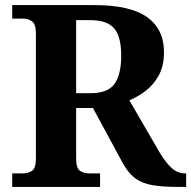

<svg xmlns="http://www.w3.org/2000/svg" viewBox="-20 -734 751 754"><path d="M28 0V-53H70Q90 -53 105.5 -63Q121 -73 121 -113V-600Q121 -640 105.5 -650.5Q90 -661 70 -661H28V-714H350Q492 -714 558 -666.5Q624 -619 624 -529Q624 -476 604 -439Q584 -402 553 -378Q522 -354 488 -340L607 -135Q633 -92 656 -72.5Q679 -53 707 -53H711V0H678Q618 0 578 -7Q538 -14 511.5 -33.5Q485 -53 464 -90L345 -310H279V-113Q279 -73 294.5 -63Q310 -53 330 -53H373V0ZM335 -368Q404 -368 430 -405Q456 -442 456 -515Q456 -591 428 -623Q400 -655 333 -655H279V-368Z"/></svg>

Font: Noto Serif Vithkuqi
Style: Bold
Weight: 700
Version: Version 1.005